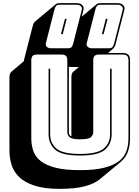

<svg xmlns="http://www.w3.org/2000/svg" viewBox="-20 -1067 886 1221"><path d="M359 134Q262 134 199.5 113.5Q137 93 102 59Q67 25 53.5 -19Q40 -63 40 -110V-575Q40 -588 43.5 -597Q47 -606 54 -612L132 -678Q132 -680 132 -682.5Q132 -685 133 -687L186 -894Q189 -907 192.5 -915.5Q196 -924 203 -930L333 -1039Q337 -1043 344 -1045Q351 -1047 361 -1047H467Q491 -1047 503.5 -1034.5Q516 -1022 510 -1001L500 -961L593 -1039Q597 -1043 604 -1045Q611 -1047 621 -1047H727Q751 -1047 763.5 -1034.5Q776 -1022 770 -1001L717 -794Q714 -781 710 -772.5Q706 -764 700 -758L667 -730H761Q785 -730 796 -719Q807 -708 807 -684V-189Q807 -143 794 -104Q781 -65 747 -37L617 71Q582 101 520 117.5Q458 134 359 134ZM532 -794Q528 -778 538 -769Q548 -760 565 -760H671Q690 -760 696.5 -769Q703 -778 707 -796L760 -1003Q764 -1019 754 -1028Q744 -1037 727 -1037H621Q602 -1037 595.5 -1028Q589 -1019 585 -1001ZM272 -794Q268 -778 278 -769Q288 -760 305 -760H411Q430 -760 436.5 -769Q443 -778 447 -796L500 -1003Q504 -1019 494 -1028Q484 -1037 467 -1037H361Q342 -1037 335.5 -1028Q329 -1019 325 -1001ZM379 -850H368L393 -947H404ZM639 -850H628L653 -947H664ZM797 -189V-684Q797 -703 788.5 -711.5Q780 -720 761 -720H609Q590 -720 581.5 -711.5Q573 -703 573 -684V-228Q573 -208 558 -194.5Q543 -181 490 -181Q438 -181 423 -194.5Q408 -208 408 -228V-684Q408 -703 399.5 -711.5Q391 -720 372 -720H215Q196 -720 187.5 -711.5Q179 -703 179 -684V-189Q179 -143 192.5 -105.5Q206 -68 240.5 -41.5Q275 -15 335 0Q395 15 488 15Q581 15 641 0Q701 -15 735.5 -41.5Q770 -68 783.5 -105.5Q797 -143 797 -189ZM434 -200V-575Q434 -588 437 -597Q440 -606 446 -611L447 -612L482 -641H436Q431 -641 426.5 -641.5Q422 -642 418 -643V-228Q418 -219 421 -211.5Q424 -204 434 -200ZM289 -630H299V-213Q299 -157 338.5 -122.5Q378 -88 489 -88Q600 -88 640 -122.5Q680 -157 680 -213V-630H690V-213Q690 -153 648 -115.5Q606 -78 489 -78Q372 -78 330.5 -115.5Q289 -153 289 -213Z"/></svg>

Font: Bungee Shade
Style: Regular
Weight: 400
Designer: David Jonathan Ross
Foundry: David Jonathan Ross
Version: Version 1.000;PS 1.0;hotconv 1.0.72;makeotf.lib2.5.5900